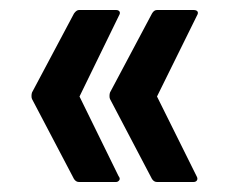

<svg xmlns="http://www.w3.org/2000/svg" viewBox="-20 -455 460 384"><path d="M294 -91Q288 -91 284 -97L200 -257Q199 -259 199 -263Q199 -267 200 -270L284 -428Q288 -435 294 -435H367Q373 -435 375 -432Q377 -429 374 -424L294 -262L373 -103Q376 -98 374 -94.5Q372 -91 367 -91ZM138 -91Q132 -91 128 -97L44 -257Q43 -259 43 -263Q43 -267 44 -270L128 -428Q133 -435 138 -435H212Q217 -435 219 -432Q221 -429 218 -424L139 -262L217 -103Q221 -98 218.5 -94.5Q216 -91 212 -91Z"/></svg>

Font: Sofia Sans Condensed SemiBold
Style: Regular
Weight: 600
Designer: Botio Nikoltchev, Ani Petrova
Foundry: lettersoup
Version: Version 4.101